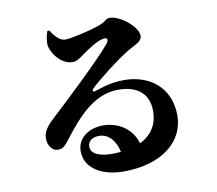

<svg xmlns="http://www.w3.org/2000/svg" viewBox="-88 -881 1176 1039"><g transform="rotate(-10 500.0 -361.0)"><path d="M513 -52C497 -51 480 -50 462 -50C396 -50 349 -70 349 -109C349 -139 372 -158 411 -158C464 -158 501 -113 513 -52ZM510 55C725 55 848 -54 848 -193C848 -349 735 -432 597 -432C514 -432 459 -407 432 -400C421 -397 414 -404 427 -417C461 -451 579 -545 653 -589C685 -608 727 -620 727 -653C727 -703 635 -777 579 -777C554 -777 556 -760 508 -744C450 -725 356 -703 321 -703C295 -703 265 -732 246 -766L234 -765C226 -738 222 -722 222 -696C222 -657 272 -576 341 -576C365 -576 383 -592 402 -605C438 -630 486 -665 526 -672C544 -675 557 -666 536 -640C478 -568 253 -356 186 -295C147 -259 128 -232 126 -200C123 -156 149 -124 176 -123C205 -122 217 -132 246 -170C331 -281 424 -386 557 -386C668 -386 723 -329 723 -240C723 -175 695 -115 623 -80C595 -176 509 -210 443 -210C364 -210 299 -166 299 -93C299 1 391 55 510 55Z"/></g></svg>

Font: GenKiMin2 TW H
Style: Regular
Weight: 900
Version: Version 2.100;PS 2.1;hotconv 16.6.51;makeotf.lib2.5.65220 DE